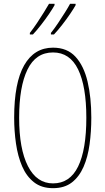

<svg xmlns="http://www.w3.org/2000/svg" viewBox="-20 -973 551 1003"><path d="M457 -358Q457 -286 448 -219.5Q439 -153 416.5 -101.5Q394 -50 355.5 -20Q317 10 257 10Q197 10 157.5 -21Q118 -52 95.5 -104.5Q73 -157 63.5 -223Q54 -289 54 -358Q54 -541 106.5 -632.5Q159 -724 257 -724Q331 -724 374.5 -676.5Q418 -629 437.5 -546.5Q457 -464 457 -358ZM80 -358Q80 -195 126 -105Q172 -15 257 -15Q345 -15 388 -103Q431 -191 431 -358Q431 -522 388 -610.5Q345 -699 257 -699Q167 -699 123.5 -609.5Q80 -520 80 -358ZM375 -946Q367 -931 347.5 -902Q328 -873 304.5 -843Q281 -813 262 -793H246V-801Q263 -822 282.5 -851Q302 -880 319.5 -908Q337 -936 346 -953H375ZM265 -946Q257 -931 237.5 -902Q218 -873 194.5 -843Q171 -813 152 -793H136V-801Q154 -824 173.5 -853Q193 -882 209.5 -909Q226 -936 236 -953H265Z"/></svg>

Font: Noto Sans Thai Looped ExtraCondensed Thin
Style: Regular
Weight: 100
Width: 2
Designer: Sasikarn Vongin, Ben Mitchell
Foundry: The Fontpad Ltd
Version: Version 1.001; ttfautohint (v1.8.4.7-5d5b)